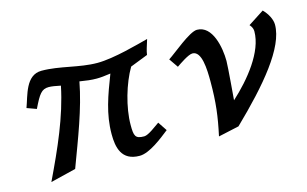

<svg xmlns="http://www.w3.org/2000/svg" viewBox="-69 -658 1374 860"><g transform="rotate(-15 618.0 -228.0)"><path d="M55 -323 99 -307C129 -369 142 -388 175 -388C189 -388 206 -385 230 -380C202 -243 143 -112 77 26L195 -3C243 -132 292 -255 315 -377C346 -372 368 -369 393 -369C411 -369 431 -371 458 -375C423 -284 393 -205 393 -111C393 -51 405 15 490 15C536 15 599 -36 636 -65L608 -107C591 -96 552 -64 532 -64C490 -64 486 -78 486 -129C486 -210 517 -315 556 -381L638 -413C641 -434 647 -449 657 -482C614 -471 492 -436 415 -436C330 -436 248 -467 163 -467C89 -467 75 -376 55 -323Z M729 -368 758 -326C774 -337 817 -367 836 -367C879 -367 882 -283 882 -224C882 -127 874 -65 855 23L951 2C1106 -148 1227 -290 1227 -396C1227 -420 1212 -449 1190 -471L1116 -423C1116 -423 1130 -410 1130 -391C1130 -296 1043 -190 962 -116C962 -116 975 -269 975 -295C975 -357 955 -464 883 -464C848 -464 762 -389 729 -368Z"/></g></svg>

Font: KpSans
Style: BoldItalic
Weight: 700
Italic angle: -11°
Version: Version 0.66